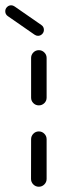

<svg xmlns="http://www.w3.org/2000/svg" viewBox="-80 -709 234 729"><path d="M67.4 0Q55.2 0 46.5 -8.7Q37.8 -17.4 37.8 -29.6L38.1 -180.4Q38.1 -192.6 46.7 -201.3Q55.2 -210 67.4 -210Q79.6 -210 88.3 -201.3Q97 -192.6 97 -180.4V-29.6Q97 -17.4 88.3 -8.7Q79.6 0 67.4 0ZM67.4 -308.9Q55.2 -308.9 46.7 -317.4Q38.1 -325.9 38.1 -338.1V-488.9Q38.1 -501.1 46.7 -509.8Q55.2 -518.5 67.4 -518.5Q79.6 -518.5 88.3 -509.8Q97 -501.1 97 -488.9V-338.1Q97 -325.9 88.3 -317.4Q79.6 -308.9 67.4 -308.9ZM-60 -666.3Q-60 -675.6 -53.3 -682.2Q-46.7 -688.9 -37.4 -688.9Q-30.7 -688.9 -24.4 -684.4L77 -614.1Q86.7 -607.4 86.7 -595.6Q86.7 -586.3 80 -579.6Q73.3 -573 64.1 -573Q57.4 -573 51.1 -577.4L-50.4 -647.8Q-60 -654.4 -60 -666.3Z"/></svg>

Font: 26F Galaxy Sans Medium
Style: Regular
Weight: 500
Designer: C₂₉H₂₅N₃O₅
Version: Version 1.100